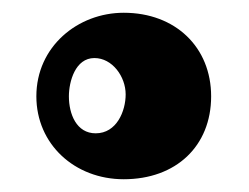

<svg xmlns="http://www.w3.org/2000/svg" viewBox="-20 -742 390 301"><path d="M177 -594C177 -568 163 -533 130 -533C100 -533 88 -563 88 -591C88 -614 98 -651 128 -651C156 -651 177 -622 177 -594ZM311 -591C311 -668 255 -722 174 -722C102 -722 37 -669 37 -591C37 -516 97 -461 174 -461C256 -461 311 -513 311 -591Z"/></svg>

Font: Ribeye
Style: Regular
Weight: 400
Designer: Astigmatic (AOETI)
Foundry: Astigmatic (AOETI)
Version: Version 1.000